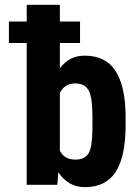

<svg xmlns="http://www.w3.org/2000/svg" viewBox="-20 -770 576 800"><path d="M503.4 -247.1Q503.4 -118.7 462.4 -54.4Q421.4 9.8 333.5 9.8Q264.6 9.8 223.1 -52.2L218.8 0H91.3V-750H229.5V-485.4Q268.6 -538.1 332.5 -538.1Q420.4 -538.1 461.4 -474.4Q502.4 -410.6 503.4 -287.6ZM365.2 -281.7Q365.2 -365.2 349.1 -393.8Q333 -422.4 293 -422.4Q249.5 -422.4 229.5 -382.8V-142.1Q248 -105 293.9 -105Q333.5 -105 348.9 -130.9Q364.3 -156.7 365.2 -231.4ZM313.5 -590.8H17.1V-680.2H313.5Z"/></svg>

Font: Roboto Condensed
Style: Bold
Weight: 700
Designer: Google
Version: Version 2.134; 2016